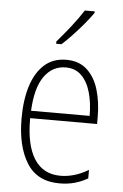

<svg xmlns="http://www.w3.org/2000/svg" viewBox="-55 -803 544 852"><g transform="rotate(5 217.5 -377.0)"><path d="M226 -539Q283 -539 318.5 -506Q354 -473 370 -418.5Q386 -364 386 -300V-267H88Q87 -149 126.5 -86.5Q166 -24 244 -24Q306 -24 368 -61V-23Q340 -7 309.5 1.5Q279 10 242 10Q143 10 96.5 -64.5Q50 -139 50 -263Q50 -345 69.5 -407Q89 -469 128 -504Q167 -539 226 -539ZM226 -505Q167 -505 130.5 -454Q94 -403 89 -300H350Q350 -357 337 -403.5Q324 -450 296.5 -477.5Q269 -505 226 -505ZM332 -757Q316 -734 292.5 -706Q269 -678 244 -651.5Q219 -625 198 -606H174V-616Q206 -653 235.5 -690.5Q265 -728 288 -764H332Z"/></g></svg>

Font: Noto Sans Telugu Condensed ExtraLight
Style: Regular
Weight: 200
Width: 3
Designer: Jelle Bosma - Monotype Design Team
Foundry: Monotype Imaging Inc.
Version: Version 2.005; ttfautohint (v1.8.4.7-5d5b)